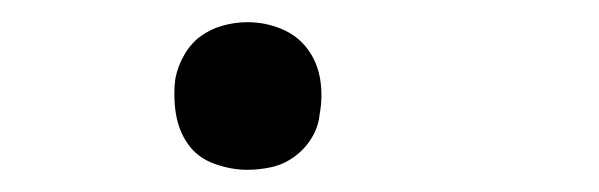

<svg xmlns="http://www.w3.org/2000/svg" viewBox="-20 -145 540 173"><path d="M203 8Q188 8 173 2.5Q158 -3 149.5 -15Q141 -27 138.5 -42.5Q136 -58 138 -74Q140 -85 146 -95.5Q152 -106 161 -112.5Q170 -119 181 -122Q192 -125 203 -125Q219 -125 233.5 -119Q248 -113 257 -101Q266 -89 268.5 -73.5Q271 -58 268 -42Q267 -31 261 -21Q255 -11 245.5 -4Q236 3 225 5.5Q214 8 203 8Z"/></svg>

Font: Iosevka Slab Light Oblique
Style: Regular
Weight: 300
Italic angle: -9°
Monospace: yes
Designer: Belleve Invis
Foundry: Belleve Invis
Version: Version 11.1.1; ttfautohint (v1.8.3)